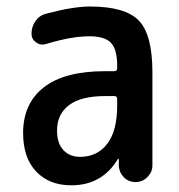

<svg xmlns="http://www.w3.org/2000/svg" viewBox="-20 -550 540 580"><path d="M297.9 -259.8Q224.6 -259.8 188.5 -232.4Q152.3 -205.1 152.3 -155.3Q152.3 -117.2 171.4 -96.7Q190.4 -76.2 221.7 -76.2Q273.4 -76.2 303.7 -115.2Q334 -154.3 334 -232.4V-251Q334 -259.8 325.2 -259.8ZM195.3 9.8Q128.9 9.8 89.4 -31.7Q49.8 -73.2 49.8 -148.4Q49.8 -237.3 112.3 -286.1Q174.8 -335 297.9 -335H325.2Q334 -335 334 -343.8V-351.6Q334 -400.4 315.4 -420.4Q296.9 -440.4 250 -440.4Q195.3 -440.4 119.1 -417Q102.5 -412.1 88.9 -421.9Q75.2 -431.6 75.2 -448.2Q75.2 -469.7 87.4 -486.8Q99.6 -503.9 120.1 -508.8Q200.2 -530.3 252 -530.3Q358.4 -530.3 399.4 -487.8Q440.4 -445.3 440.4 -332V-49.8Q440.4 -30.3 425.3 -15.1Q410.2 0 389.6 0Q368.2 0 354 -14.6Q339.8 -29.3 338.9 -49.8V-69.3Q338.9 -70.3 337.9 -70.3Q335.9 -70.3 335.9 -69.3Q288.1 9.8 195.3 9.8Z"/></svg>

Font: Rounded Mgen+ 2m medium
Style: Regular
Weight: 500
Designer: [Source Han Sans]
Ryoko NISHIZUKA  (kana & ideographs); Paul D. Hunt (Latin, Greek & Cyrillic); Wenlong ZHANG  (bopomofo
Version: Version 1.059.20150602